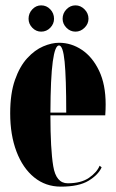

<svg xmlns="http://www.w3.org/2000/svg" viewBox="-20 -686 432 716"><path d="M207 10Q150 10 107.5 -24.5Q65 -59 41.5 -120.8Q18 -182.5 18 -263.5Q18 -337.5 35.8 -388Q53.5 -438.5 81.5 -469Q109.5 -499.5 141 -513Q172.5 -526.5 200 -526.5Q246 -526.5 285.5 -500Q325 -473.5 349.5 -422.2Q374 -371 374 -296.5Q374 -277 372.5 -256H168Q168 -130.5 178.5 -66.5Q189 -2.5 232.5 -2.5Q282.5 -2.5 312 -23Q341.5 -43.5 351.5 -68L359 -62Q346.5 -34 310.2 -12Q274 10 207 10ZM200 -516.5Q185 -516.5 176.8 -456.5Q168.5 -396.5 168 -266H227Q227 -395 221 -455.8Q215 -516.5 200 -516.5ZM261.5 -568Q242 -568 227.8 -582.5Q213.5 -597 213.5 -616Q213.5 -636.5 227.8 -651.2Q242 -666 261.5 -666Q280.5 -666 295.2 -651.2Q310 -636.5 310 -616Q310 -597 295.2 -582.5Q280.5 -568 261.5 -568ZM133.5 -568Q114.5 -568 100.5 -582.5Q86.5 -597 86.5 -616Q86.5 -636.5 100.5 -651.2Q114.5 -666 133.5 -666Q153.5 -666 167.5 -651.2Q181.5 -636.5 181.5 -616Q181.5 -597 167.5 -582.5Q153.5 -568 133.5 -568Z"/></svg>

Font: Imbue 100pt Black
Style: Regular
Weight: 900
Designer: Tyler Finck
Foundry: Etcetera Type Company
Version: Version 1.102; ttfautohint (v1.8.3)